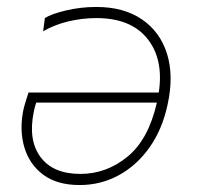

<svg xmlns="http://www.w3.org/2000/svg" viewBox="-20 -523 568 552"><path d="M209 9Q144 9 104.2 -20.8Q64.5 -50.5 50 -99.5Q35.5 -148.5 47 -206Q49.5 -217.5 54 -232Q58.5 -246.5 62 -257H436.5Q451 -353 403.5 -412Q356 -471 257 -471Q216.5 -471 176.5 -461.5Q136.5 -452 104 -433L109 -471Q126.5 -482.5 169 -492.8Q211.5 -503 257 -503Q335.5 -503 387.8 -467.5Q440 -432 460 -369Q480 -306 462 -223Q447 -152 410.5 -100Q374 -48 322 -19.5Q270 9 209 9ZM77 -201Q60.5 -120 96.5 -71.5Q132.5 -23 211 -23Q286 -23 346.5 -72.5Q407 -122 431 -228H84Q79.5 -214.5 77 -201Z"/></svg>

Font: Commissioner Thin
Style: Italic
Weight: 100
Italic angle: -12°
Designer: Kostas Bartsokas
Foundry: Kostas Bartsokas
Version: Version 1.000; ttfautohint (v1.8.3)